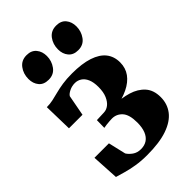

<svg xmlns="http://www.w3.org/2000/svg" viewBox="-229 -849 948 948"><g transform="rotate(-45 245.5 -375.0)"><path d="M217.5 10Q176 10 141 4.2Q106 -1.5 78.8 -9.5Q51.5 -17.5 32 -23L24 -165H125L146.5 -73Q155.5 -58 173.5 -45.2Q191.5 -32.5 217 -32.5Q242.5 -32.5 260.2 -44.5Q278 -56.5 287.5 -80.2Q297 -104 297 -138.5Q297 -193.5 275.5 -217.2Q254 -241 222 -241Q216 -241 204.5 -240.2Q193 -239.5 181.5 -238Q170 -236.5 163 -235L164 -288L215.5 -290Q233 -290.5 248.8 -302.5Q264.5 -314.5 275 -338.5Q285.5 -362.5 285.5 -398.5Q285.5 -431.5 276.2 -452.8Q267 -474 251.2 -484.2Q235.5 -494.5 216.5 -494.5Q195.5 -494.5 177.2 -485.5Q159 -476.5 153 -466L132.5 -357H38L34.5 -508Q57 -508 77.8 -512.5Q98.5 -517 121.2 -523Q144 -529 172.8 -533.5Q201.5 -538 240 -538Q309 -538 355.2 -522.8Q401.5 -507.5 424.2 -478.8Q447 -450 447 -408.5Q447 -369.5 426 -340.5Q405 -311.5 365.8 -292.5Q326.5 -273.5 271.5 -264L276.5 -280Q328 -279.5 371.5 -266.2Q415 -253 441.2 -223.8Q467.5 -194.5 467.5 -145.5Q467.5 -98.5 440.8 -63.5Q414 -28.5 358.8 -9.2Q303.5 10 217.5 10ZM136.5 -597Q103 -597 85.8 -618Q68.5 -639 68.5 -670.5Q68.5 -707 88.8 -733.8Q109 -760.5 144.5 -760.5H145.5Q178.5 -760.5 196 -739.2Q213.5 -718 213.5 -686.5Q213.5 -652 193.5 -624.5Q173.5 -597 137.5 -597ZM343 -597Q310 -597 292.5 -618Q275 -639 275 -670.5Q275 -707 295.2 -733.8Q315.5 -760.5 351.5 -760.5H352Q385.5 -760.5 402.8 -739.2Q420 -718 420 -686.5Q420 -652 400 -624.5Q380 -597 344 -597Z"/></g></svg>

Font: Merriweather 96pt ExtraBold
Style: Regular
Weight: 800
Version: Version 2.100